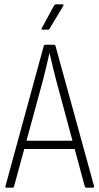

<svg xmlns="http://www.w3.org/2000/svg" viewBox="-20 -860 455 880"><path d="M9 0Q3 0 5 -7L181 -651Q183 -655 187 -655H228Q232 -655 234 -651L411 -7Q412 0 406 0H375Q372 0 369 -4L238 -490Q230 -521 222.5 -551.5Q215 -582 208 -614H206Q199 -582 191.5 -551Q184 -520 176 -489L44 -4Q43 0 38 0ZM82 -177 92 -215H321L331 -177ZM174 -724Q172 -724 171 -726Q170 -728 171 -730L228 -835Q232 -840 236 -840H267Q270 -840 271 -838Q272 -836 270 -833L207 -728Q204 -724 200 -724Z"/></svg>

Font: Sofia Sans Condensed ExtraLight
Style: Regular
Weight: 250
Version: Version 4.100